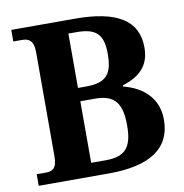

<svg xmlns="http://www.w3.org/2000/svg" viewBox="-80 -790 832 866"><g transform="rotate(-10 336.0 -357.0)"><path d="M28 0H350C539 0 636 -65 636 -196C636 -293 572 -352 480 -375V-380C555 -404 606 -444 606 -532C606 -657 510 -714 320 -714H28V-661H69C97 -661 121 -650 121 -597V-118C121 -61 98 -53 69 -53H28ZM317 -404H279V-653H315C405 -653 438 -623 438 -532C438 -441 410 -404 317 -404ZM345 -61H279V-343H347C439 -343 468 -297 468 -199C468 -97 434 -61 345 -61Z"/></g></svg>

Font: Noto Serif Test
Style: Bold
Weight: 700
Version: Version 1.000